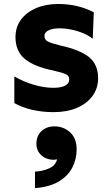

<svg xmlns="http://www.w3.org/2000/svg" viewBox="-20 -550 554 966"><path d="M249.6 14.2Q191.9 14.2 142 2.5Q92.1 -9.2 52.1 -31.2V-165.5Q97.5 -139.1 149.7 -123.7Q201.9 -108.2 248.4 -108.2Q287.2 -108.2 307.8 -119.1Q328.4 -129.9 328.4 -150.2Q328.4 -168.6 310.9 -176.8Q293.5 -185 246.4 -195.5Q150.4 -215.2 104.1 -254.2Q57.9 -293.2 57.9 -363.5Q57.9 -413.5 85.5 -450.9Q113.1 -488.4 161.8 -509.2Q210.4 -530 273.9 -530Q323.5 -530 369.1 -519Q414.6 -508 451.9 -488.1L446.6 -354.8Q427.4 -370.6 399.3 -382.5Q371.2 -394.4 339.7 -400.9Q308.1 -407.5 278.6 -407.5Q244.8 -407.5 224.2 -397.3Q203.6 -387.1 203.6 -368.8Q203.6 -350.4 220.3 -341.5Q237 -332.6 283.6 -321Q384.8 -298.8 429.2 -261.6Q473.6 -224.4 473.6 -157.2Q473.6 -105.5 445.3 -66.9Q417 -28.4 366.6 -7.1Q316.2 14.2 249.6 14.2ZM156 396.5V313.6Q198.5 310.8 229.2 296.1Q260 281.5 267.2 251.8Q241.9 257 217.9 248.8Q194 240.6 178.6 221.1Q163.1 201.6 163.1 174Q163.1 133.6 188.6 109.7Q214 85.8 254.6 85.8Q299.9 85.8 332.8 115.9Q365.6 146.1 365.6 200.4Q365.6 251.4 343.4 293.9Q321.2 336.4 274.8 363.6Q228.2 390.9 156 396.5Z"/></svg>

Font: Geologica-Sharp
Style: Regular
Weight: 100
Designer: Sindre Bremnes, Frode Helland
Foundry: Monokrom Skriftforlag AS
Version: Version 1.010;gftools[0.9.28]